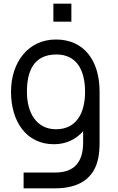

<svg xmlns="http://www.w3.org/2000/svg" viewBox="-20 -770 640 1045"><path d="M274 15C340 15 394 -12 432.5 -56V2.5C433.5 112.5 384 169 281 169H108.5V255H280.5C409.5 255 494.5 201.5 515.5 86.5C520.5 60 522 33.5 522 3.5V-270.5C522 -441 437 -555 284.5 -555C134.5 -555 40 -432.5 40 -270.5C40 -108.5 123 15 274 15ZM126.5 -270.5C126.5 -384.5 165 -473.5 287 -473.5C396 -473.5 443 -390 443 -270.5C443 -152 394 -66.5 285 -66.5C178.5 -66.5 126.5 -155.5 126.5 -270.5ZM270.5 -652H368.5V-750H270.5Z"/></svg>

Font: Eudonet Medium
Style: Regular
Weight: 500
Designer: Mikhail Sharanda
Foundry: Mikhail Sharanda
Version: Version 4.503;Glyphs 3.1.2 (3151)